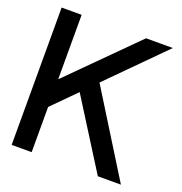

<svg xmlns="http://www.w3.org/2000/svg" viewBox="-129 -826 888 938"><g transform="rotate(20 315.5 -357.0)"><path d="M137 -714V-381H139L472 -714H611L332 -433L601 0H481L257 -356L137 -235V0H33V-714Z"/></g></svg>

Font: Non Bureau
Style: Regular
Weight: 400
Designer: Jona Saucedo
Foundry: Non Foundry
Version: Version 1.000; ttfautohint (v1.8.4)